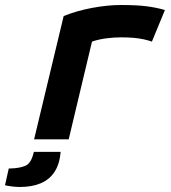

<svg xmlns="http://www.w3.org/2000/svg" viewBox="-101 -556 681 766"><path d="M35 0 153 -492Q205 -513 266.5 -524.5Q328 -536 381 -536Q444 -536 483.5 -531Q523 -526 557 -516L505 -390Q491 -395 473 -399Q455 -403 432.5 -405Q410 -407 382 -407Q353 -407 322.5 -403Q292 -399 266 -390L173 0ZM-22 190Q-37 190 -56 187.5Q-75 185 -81 183L-66 116H-57Q-22 115 1 105Q24 95 34 50H141Q137 98 117 129Q97 160 62 175Q27 190 -22 190Z"/></svg>

Font: Ubuntu Sans Mono
Style: Italic
Weight: 400
Italic angle: -13.5°
Monospace: yes
Designer: Dalton Maag Ltd
Foundry: Dalton Maag Ltd
Version: Version 1.006